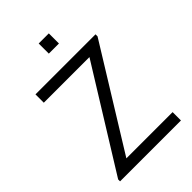

<svg xmlns="http://www.w3.org/2000/svg" viewBox="-273 -1072 1187 1187"><g transform="rotate(-45 320.0 -479.0)"><path d="M299 -958.3V-869.8H387.5V-958.3ZM180.2 -72.9 587.5 -732.3V-750H62.5V-677.1H461.5L52.1 -16.7V0H584.4V-72.9Z"/></g></svg>

Font: Manrope3
Style: Regular
Weight: 400
Width: 4
Designer: Mikhail Sharanda
Foundry: Mikhail Sharanda
Version: Version 3.000;PS 003.000;hotconv 1.0.88;makeotf.lib2.5.64775